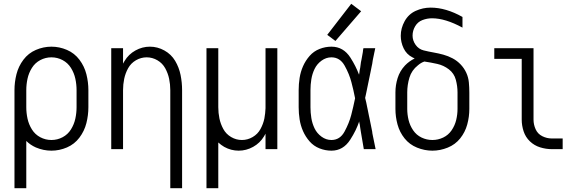

<svg xmlns="http://www.w3.org/2000/svg" viewBox="-20 -783 3040 1008"><path d="M56 205V-310Q56 -352 66.5 -393.5Q77 -435 103 -469.5Q129 -504 168.5 -521Q208 -538 250 -538Q292 -538 331.5 -521Q371 -504 397 -469.5Q423 -435 433.5 -393.5Q444 -352 444 -310V-220Q444 -178 433.5 -136.5Q423 -95 397 -60.5Q371 -26 331.5 -9Q292 8 250 8Q208 8 168 -9Q139 -22 118 -43V205ZM250 -48Q281 -48 308.5 -62.5Q336 -77 352.5 -103.5Q369 -130 375.5 -160Q382 -190 382 -220V-310Q382 -340 375.5 -370Q369 -400 352.5 -426.5Q336 -453 308.5 -467.5Q281 -482 250 -482Q219 -482 191.5 -467.5Q164 -453 147.5 -426.5Q131 -400 124.5 -370Q118 -340 118 -310V-220Q118 -190 124.5 -160Q131 -130 147.5 -103.5Q164 -77 191.5 -62.5Q219 -48 250 -48Z M874 205V-310Q874 -340 868 -369Q862 -398 847.5 -424.5Q833 -451 806.5 -466.5Q780 -482 750 -482Q720 -482 693.5 -466.5Q667 -451 652.5 -424.5Q638 -398 632 -369Q626 -340 626 -310V0H564V-530H626V-449Q630 -456 634 -463Q655 -498 691 -518Q727 -538 767 -538Q807 -538 843 -518Q879 -498 899.5 -463.5Q920 -429 928 -389.5Q936 -350 936 -310V205Z M1064 205V-530H1126V-220Q1126 -190 1132 -161Q1138 -132 1152.5 -105.5Q1167 -79 1193.5 -63.5Q1220 -48 1250 -48Q1280 -48 1306.5 -63.5Q1333 -79 1347.5 -105.5Q1362 -132 1368 -161Q1373 -188 1374 -215V-220V-530H1436V0H1374V-81Q1370 -74 1366 -67Q1345 -32 1309 -12Q1273 8 1233 8Q1193 8 1157 -12Q1140 -22 1126 -35V205Z M1741 -568 1698 -600 1824 -763 1876 -724ZM1720 8Q1688 8 1657.5 -4Q1627 -16 1605.5 -40.5Q1584 -65 1571 -94.5Q1558 -124 1553 -156Q1548 -188 1548 -220V-310Q1548 -342 1553 -374Q1558 -406 1571 -435.5Q1584 -465 1605.5 -489.5Q1627 -514 1657.5 -526Q1688 -538 1720 -538Q1783 -538 1820 -480Q1848 -436 1865 -391L1867 -403L1868 -412L1869 -417L1871 -427L1873 -442L1875 -457L1878 -471L1885 -510L1886 -520L1888 -530H1950L1947 -515L1945 -506L1943 -496L1939 -477L1937 -467L1934 -447L1932 -438L1926 -408Q1917 -365 1908 -321L1906 -311L1901 -287L1897 -269Q1900 -256 1903 -244L1904 -239L1907 -224L1911 -205L1914 -190L1915 -185L1917 -175L1919 -166L1928 -122L1934 -92L1935 -83L1937 -73Q1944 -36 1952 0H1890Q1882 -44 1875 -88L1871 -113L1869 -128L1868 -132L1866 -142V-146Q1850 -98 1819 -50Q1782 8 1720 8ZM1720 -48Q1765 -48 1789 -92.5Q1813 -137 1824 -179.5Q1835 -222 1844 -266V-268Q1836 -310 1825 -351Q1814 -394 1789.5 -438Q1765 -482 1720 -482Q1692 -482 1668 -464.5Q1644 -447 1631.5 -421Q1619 -395 1614.5 -366.5Q1610 -338 1610 -310V-220Q1610 -192 1614.5 -163.5Q1619 -135 1631.5 -109Q1644 -83 1668 -65.5Q1692 -48 1720 -48Z M2250 8Q2209 8 2169.5 -8Q2130 -24 2104 -56.5Q2078 -89 2067 -129.5Q2056 -170 2056 -211V-298Q2056 -336 2067.5 -373Q2079 -410 2106 -439Q2128 -462 2157 -476Q2151 -479 2145 -482Q2114 -498 2099 -529.5Q2084 -561 2084 -595Q2084 -635 2104.5 -672Q2125 -709 2162.5 -726Q2200 -743 2241 -743Q2321 -743 2408 -694V-638Q2318 -687 2248 -687Q2222 -687 2197.5 -677.5Q2173 -668 2159.5 -645Q2146 -622 2146 -596Q2146 -570 2162 -547.5Q2178 -525 2204 -518.5Q2230 -512 2256 -507.5Q2282 -503 2307.5 -496Q2333 -489 2356.5 -476.5Q2380 -464 2398.5 -444.5Q2417 -425 2428 -401Q2439 -377 2441.5 -350.5Q2444 -324 2444 -298V-211Q2444 -170 2433 -129.5Q2422 -89 2396 -56.5Q2370 -24 2330.5 -8Q2291 8 2250 8ZM2250 -48Q2280 -48 2307 -61Q2334 -74 2351 -99Q2368 -124 2375 -153Q2382 -182 2382 -211V-298Q2382 -331 2373 -364.5Q2364 -398 2336.5 -419Q2309 -440 2275.5 -447.5Q2242 -455 2208 -460Q2190 -454 2174 -440Q2141 -414 2129.5 -375.5Q2118 -337 2118 -298V-211Q2118 -182 2125 -153Q2132 -124 2149 -99Q2166 -74 2193 -61Q2220 -48 2250 -48Z M2877 0Q2846 0 2815.5 -9.5Q2785 -19 2762 -41Q2739 -63 2729 -93.5Q2719 -124 2719 -155V-474H2575V-530H2781V-155Q2781 -129 2792 -104.5Q2803 -80 2827 -68Q2851 -56 2877 -56H2934V0Z"/></svg>

Font: Iosevka SS01 Light
Style: Regular
Weight: 300
Monospace: yes
Designer: Belleve Invis
Foundry: Belleve Invis
Version: 2.3.3; ttfautohint (v1.8.3)